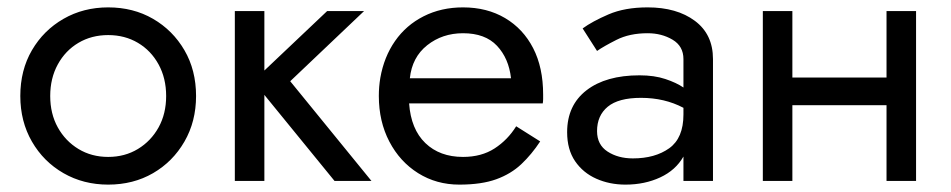

<svg xmlns="http://www.w3.org/2000/svg" viewBox="-20 -490 2576 520"><path d="M35 -230Q35 -300 66.5 -354Q98 -408 152 -439Q206 -470 273 -470Q341 -470 394.5 -439Q448 -408 479.5 -354Q511 -300 511 -230Q511 -161 479.5 -106.5Q448 -52 394.5 -21Q341 10 273 10Q206 10 152 -21Q98 -52 66.5 -106.5Q35 -161 35 -230ZM116 -230Q116 -182 136.5 -145Q157 -108 192.5 -86.5Q228 -65 273 -65Q318 -65 353.5 -86.5Q389 -108 409.5 -145Q430 -182 430 -230Q430 -278 409.5 -315.5Q389 -353 353.5 -374Q318 -395 273 -395Q228 -395 192.5 -374Q157 -353 136.5 -315.5Q116 -278 116 -230Z M616 -460H696V-299L866 -460H966L766 -270L986 0H886L696 -233V0H616Z M1443 -107Q1420 -72 1392 -45.5Q1364 -19 1324 -4.5Q1284 10 1224 10Q1162 10 1112.5 -21Q1063 -52 1034.5 -106.5Q1006 -161 1006 -230Q1006 -243 1007 -255Q1008 -267 1010 -279Q1020 -336 1050 -379Q1080 -422 1127.5 -446Q1175 -470 1234 -470Q1299 -470 1348 -441Q1397 -412 1424 -359.5Q1451 -307 1451 -234Q1451 -228 1451 -222Q1451 -216 1450 -210H1088Q1093 -140 1132 -102.5Q1171 -65 1234 -65Q1284 -65 1319.5 -88Q1355 -111 1378 -148ZM1234 -400Q1178 -400 1137 -367.5Q1096 -335 1090 -278H1364Q1358 -332 1326 -366Q1294 -400 1234 -400Z M1597 -352 1558 -413Q1584 -432 1628 -451Q1672 -470 1734 -470Q1813 -470 1862 -433.5Q1911 -397 1911 -330V0H1831V-66Q1810 -29 1768 -9.5Q1726 10 1674 10Q1631 10 1595 -6Q1559 -22 1537.5 -53.5Q1516 -85 1516 -132Q1516 -205 1568.5 -245.5Q1621 -286 1712 -286Q1752 -286 1782 -276Q1812 -266 1831 -253V-330Q1831 -365 1801.5 -382.5Q1772 -400 1734 -400Q1685 -400 1649.5 -382Q1614 -364 1597 -352ZM1597 -135Q1597 -98 1625.5 -79.5Q1654 -61 1694 -61Q1754 -61 1792.5 -88.5Q1831 -116 1831 -180V-198Q1780 -225 1716 -225Q1655 -225 1626 -201Q1597 -177 1597 -135Z M2046 -460H2126V-280H2381V-460H2461V0H2381V-205H2126V0H2046Z"/></svg>

Font: Jost*
Style: Regular
Weight: 400
Version: Version 3.7